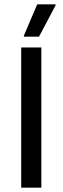

<svg xmlns="http://www.w3.org/2000/svg" viewBox="-20 -870 290 890"><path d="M160.8 -700 237.5 -845V-850H152.5L90.8 -705V-700ZM171.7 0V-650H78.3V0Z"/></svg>

Font: Familjen Grotesk
Style: Regular
Weight: 400
Designer: Anders Wikstroem, Jonas Baeckman, Matilda Gysing, Kristian Moeller
Foundry: Familjen STHLM AB
Version: Version 2.000